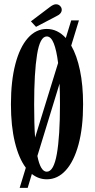

<svg xmlns="http://www.w3.org/2000/svg" viewBox="-20 -850 458 922"><path d="M74.5 52 104 -44.5Q70.5 -89 51.5 -166.8Q32.5 -244.5 32.5 -349Q32.5 -461 53.8 -542.2Q75 -623.5 113.8 -667.2Q152.5 -711 204.5 -711Q256 -711 296 -667.5L322 -752H359L322 -631Q349 -584 364 -512.5Q379 -441 379 -349Q379 -237.5 357.2 -156.8Q335.5 -76 296.2 -32.5Q257 11 204.5 11Q165.5 11 133 -14.5L113 52ZM144 -349Q144 -303 145 -263Q146 -223 148.5 -189.5L259 -547.5Q251.5 -608.5 238.2 -641.8Q225 -675 204.5 -675Q172 -675 158 -588.2Q144 -501.5 144 -349ZM204.5 -25.5Q238 -25.5 253 -111Q268 -196.5 268 -349Q268 -403 266 -448.5L159.5 -101Q174.5 -25.5 204.5 -25.5ZM153 -721 128.5 -747.5 220.5 -817Q237 -829.5 249 -829.5Q265 -829.5 273.5 -815Q276.5 -809.5 276.5 -803Q276.5 -783.5 248.5 -771Z"/></svg>

Font: Imbue 10pt SemiBold
Style: Regular
Weight: 600
Designer: Tyler Finck
Foundry: Etcetera Type Company
Version: Version 1.102; ttfautohint (v1.8.3)